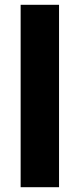

<svg xmlns="http://www.w3.org/2000/svg" viewBox="-20 -780 332 800"><path d="M226 0H66V-760H226Z"/></svg>

Font: Noto Sans Tamil SemiCondensed ExtraBold
Style: Regular
Weight: 800
Width: 4
Designer: Jelle Bosma - Monotype Design Team
Foundry: Monotype Imaging Inc.
Version: Version 2.004; ttfautohint (v1.8.4.7-5d5b)